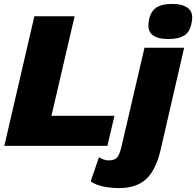

<svg xmlns="http://www.w3.org/2000/svg" viewBox="-20 -743 999 978"><path d="M242 -153H563L527 0H2L155 -660H360ZM837 -544Q786 -544 758.5 -563.5Q731 -583 737 -629Q744 -681 773 -702Q802 -723 857 -723Q909 -723 936.5 -702.5Q964 -682 958 -640Q951 -584 921 -564Q891 -544 837 -544ZM587 215Q547 215 508 207.5Q469 200 442 181L484 58Q495 65 508 69.5Q521 74 534 74Q564 74 577 58.5Q590 43 599 3L716 -500H918L797 25Q773 125 723.5 170Q674 215 587 215Z"/></svg>

Font: Work Sans ExtraBold
Style: Italic
Weight: 800
Italic angle: -13°
Designer: Wei Huang
Foundry: Wei Huang
Version: Version 2.012; ttfautohint (v1.8.3)